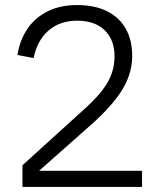

<svg xmlns="http://www.w3.org/2000/svg" viewBox="-20 -741 627 761"><path d="M69 0V-86L317 -311Q361 -351 386.5 -384.5Q412 -418 423 -450.5Q434 -483 434 -518Q434 -583 395 -621Q356 -659 286 -659Q218 -659 173 -620.5Q128 -582 113 -511L49 -523Q59 -584 90 -628.5Q121 -673 170.5 -697Q220 -721 285 -721Q355 -721 403.5 -697Q452 -673 478 -628Q504 -583 504 -518Q504 -477 489 -435.5Q474 -394 440.5 -350.5Q407 -307 355 -259L136 -65V-64H543V0Z"/></svg>

Font: TikTok Sans 24pt Light
Style: Regular
Weight: 300
Version: Version 4.000